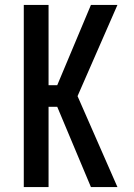

<svg xmlns="http://www.w3.org/2000/svg" viewBox="-20 -755 540 775"><path d="M76 0V-735H176V-411H211L347 -735H454L293 -367L454 0H347L211 -324H176V0Z"/></svg>

Font: Iosevka Semibold
Style: Regular
Weight: 600
Monospace: yes
Designer: Belleve Invis
Foundry: Belleve Invis
Version: Version 33.2.3; ttfautohint (v1.8.4)